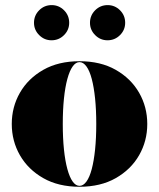

<svg xmlns="http://www.w3.org/2000/svg" viewBox="-20 -704 608 734"><path d="M284 10Q203.5 10 145.5 -23Q87.5 -56 56.2 -110.5Q25 -165 25 -230Q25 -295 56.2 -349.5Q87.5 -404 145.5 -437Q203.5 -470 284 -470Q364.5 -470 422.5 -437Q480.5 -404 511.8 -349.5Q543 -295 543 -230Q543 -165 511.8 -110.5Q480.5 -56 422.5 -23Q364.5 10 284 10ZM284 6.5Q298.5 6.5 310.5 -10Q322.5 -26.5 330.8 -57.8Q339 -89 343.5 -132.5Q348 -176 348 -230Q348 -284 343.5 -327.5Q339 -371 330.8 -402.2Q322.5 -433.5 310.5 -450Q298.5 -466.5 284 -466.5Q269.5 -466.5 257.8 -450Q246 -433.5 237.5 -402.2Q229 -371 224.5 -327.5Q220 -284 220 -230Q220 -176 224.5 -132.5Q229 -89 237.5 -57.8Q246 -26.5 257.8 -10Q269.5 6.5 284 6.5ZM391 -550Q363.5 -550 343.8 -569.8Q324 -589.5 324 -617Q324 -645 343.8 -664.8Q363.5 -684.5 391.5 -684.5Q419 -684.5 438.8 -664.8Q458.5 -645 458.5 -617Q458.5 -589.5 438.8 -569.8Q419 -550 391 -550ZM177 -550Q149.5 -550 129.8 -569.8Q110 -589.5 110 -617Q110 -645 129.8 -664.8Q149.5 -684.5 177.5 -684.5Q205 -684.5 224.8 -664.8Q244.5 -645 244.5 -617Q244.5 -589.5 224.8 -569.8Q205 -550 177 -550Z"/></svg>

Font: Bodoni Moda 48pt Black
Style: Regular
Weight: 900
Designer: Owen Earl
Foundry: indestructible type
Version: Version 2.004